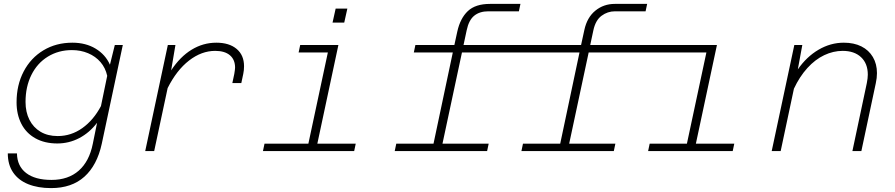

<svg xmlns="http://www.w3.org/2000/svg" viewBox="-20 -775 4590 985"><path d="M569 -544H610L502 -37Q478 73 413 131.5Q348 190 242 190Q175 190 125 170Q75 150 47.5 110Q20 70 20 12H67Q68 77 114 112.5Q160 148 244 148Q330 148 384 100.5Q438 53 456 -37L478 -145Q439 -94 386.5 -66.5Q334 -39 274 -39Q209 -39 161.5 -65.5Q114 -92 89.5 -140Q65 -188 65 -250Q65 -339 101.5 -408.5Q138 -478 203 -517Q268 -556 351 -556Q420 -556 470.5 -525.5Q521 -495 544 -443ZM276 -77Q345 -77 402.5 -118Q460 -159 498 -231L530 -386Q521 -427 495.5 -456.5Q470 -486 432 -502Q394 -518 349 -518Q280 -518 225.5 -484.5Q171 -451 141 -390.5Q111 -330 111 -252Q111 -200 131 -160.5Q151 -121 188 -99Q225 -77 276 -77Z M1186 -428Q1186 -469 1159.5 -491.5Q1133 -514 1084 -514Q1014 -514 950 -464.5Q886 -415 840 -323L771 0H725L841 -544H880L858 -414Q904 -484 963 -520Q1022 -556 1090 -556Q1156 -556 1194 -524Q1232 -492 1232 -435Q1232 -415 1228 -396L1218 -349H1172L1182 -396Q1186 -420 1186 -428Z M1337 -38H1562L1662 -506H1512L1520 -544H1716L1608 -38H1805L1797 0H1329ZM1702 -731H1762L1746 -659H1686Z M2494 -755H2650L2642 -717H2485Q2441 -717 2413 -694.5Q2385 -672 2374 -619L2358 -544H2961L2978 -622Q2992 -686 3034.5 -720.5Q3077 -755 3134 -755H3300L3292 -717H3135Q3097 -717 3066 -694Q3035 -671 3024 -619L3008 -544H3658L3550 -38H3747L3739 0H3305L3313 -38H3504L3604 -506H3000L2900 -38H3137L3129 0H2655L2663 -38H2854L2953 -506H2350L2250 -38H2487L2479 0H2005L2013 -38H2204L2303 -506H2103L2111 -544H2311L2326 -613Q2341 -681 2380 -718Q2419 -755 2494 -755Z M4432 -392Q4432 -449 4397.5 -481.5Q4363 -514 4303 -514Q4255 -514 4208.5 -492Q4162 -470 4122 -426Q4082 -382 4053 -320L3985 0H3939L4055 -544H4096L4073 -419Q4118 -484 4179.5 -520Q4241 -556 4309 -556Q4361 -556 4399 -537Q4437 -518 4458 -482.5Q4479 -447 4479 -400Q4479 -375 4473 -348L4399 0H4353L4427 -349Q4432 -374 4432 -392Z"/></svg>

Font: Azeret Mono Thin
Style: Italic
Weight: 100
Italic angle: -12°
Designer: Martin Vácha
Foundry: Displaay
Version: Version 1.000; Glyphs 3.0.3, build 3074